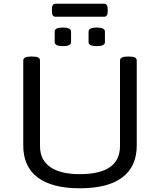

<svg xmlns="http://www.w3.org/2000/svg" viewBox="-20 -1006 860 1032"><path d="M409 6Q259 6 182 -52.5Q105 -111 105 -224V-680Q105 -691 114.5 -696.5Q124 -702 146 -702H154Q177 -702 186 -696.5Q195 -691 195 -680V-221Q195 -147 249.5 -108.5Q304 -70 409 -70Q625 -70 625 -221V-680Q625 -691 634.5 -696.5Q644 -702 666 -702H674Q697 -702 706 -696.5Q715 -691 715 -680V-224Q715 -111 637.5 -52.5Q560 6 409 6ZM500 -758Q456 -758 456 -780V-836Q456 -858 500 -858Q544 -858 544 -836V-780Q544 -758 500 -758ZM318 -758Q274 -758 274 -780V-836Q274 -858 318 -858Q362 -858 362 -836V-780Q362 -758 318 -758ZM278 -916Q259 -916 259 -946V-956Q259 -986 278 -986H540Q559 -986 559 -956V-946Q559 -916 540 -916Z"/></svg>

Font: Asap Expanded
Style: Regular
Weight: 400
Width: 7
Designer: Pablo Cosgaya
Foundry: Omnibus-Type
Version: Version 3.001; ttfautohint (v1.8.4.7-5d5b)